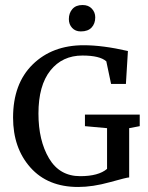

<svg xmlns="http://www.w3.org/2000/svg" viewBox="-20 -736 590 764"><path d="M301 -611Q280 -611 267 -625Q254 -639 254 -660Q254 -684 268 -700Q282 -716 308 -716H309Q332 -716 345.5 -701.5Q359 -687 359 -667Q359 -642 344.5 -626.5Q330 -611 302 -611ZM291 8Q170 8 101 -69.5Q32 -147 32 -268Q32 -403 110 -479.5Q188 -556 313 -556Q389 -556 489 -533L481 -402H422L403 -492Q377 -515 308 -515Q228 -515 180.5 -455.5Q133 -396 133 -284Q133 -177 175 -106Q217 -35 299 -35Q372 -35 406 -64V-226L318 -234V-280H536V-234L494 -226V-30Q485 -30 417 -11Q349 8 291 8Z"/></svg>

Font: Aikya Medium
Style: Regular
Weight: 500
Designer: Neelakash Kshetrimayum (Latin subset based on Merriweather by Eben Sorkin)
Foundry: Brand New Type
Version: Version 1.00 b005